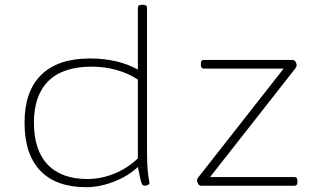

<svg xmlns="http://www.w3.org/2000/svg" viewBox="-20 -772 1337 798"><path d="M339 6Q213 6 147.5 -62.5Q82 -131 82 -262Q82 -393 151.5 -461Q221 -529 354 -529Q469 -529 553 -483V-740Q553 -752 569 -752H575Q591 -752 591 -740V-150Q591 -96 593.5 -68Q596 -40 598.5 -28.5Q601 -17 601 -11Q601 -6 594 -3Q587 0 580 0Q575 0 571.5 -4.5Q568 -9 564 -25.5Q560 -42 553 -78Q527 -53 491 -34Q455 -15 415.5 -4.5Q376 6 339 6ZM344 -28Q400 -28 455.5 -50.5Q511 -73 553 -114V-441Q513 -468 463 -481.5Q413 -495 361 -495Q242 -495 181.5 -435.5Q121 -376 121 -262Q121 -148 178 -88Q235 -28 344 -28ZM817 0Q808 0 803.5 -8Q799 -16 799 -22Q799 -29 805 -36L1159 -487H827Q815 -487 815 -501V-509Q815 -523 827 -523H1195Q1204 -523 1208.5 -515Q1213 -507 1213 -501Q1213 -495 1207 -487L853 -36H1204Q1216 -36 1216 -22V-14Q1216 0 1204 0Z"/></svg>

Font: Asap Expanded Thin
Style: Regular
Weight: 100
Width: 7
Designer: Pablo Cosgaya
Foundry: Omnibus-Type
Version: Version 3.001; ttfautohint (v1.8.4.7-5d5b)